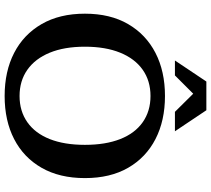

<svg xmlns="http://www.w3.org/2000/svg" viewBox="-62 -856 932 849"><g transform="rotate(90 404.5 -432.0)"><path d="M405 14Q296 14 214.5 -28Q133 -70 87 -149.5Q41 -229 41 -341Q41 -453 87 -532Q133 -611 214.5 -653Q296 -695 405 -695Q514 -695 595.5 -653Q677 -611 722.5 -532Q768 -453 768 -341Q768 -229 722.5 -149.5Q677 -70 595.5 -28Q514 14 405 14ZM405 -52Q472 -52 521 -86.5Q570 -121 595.5 -185.5Q621 -250 621 -341Q621 -432 595.5 -497Q570 -562 521 -596.5Q472 -631 405 -631Q338 -631 289 -596.5Q240 -562 213.5 -497Q187 -432 187 -341Q187 -250 213.5 -185.5Q240 -121 289 -86.5Q338 -52 405 -52ZM248 -739 341 -878H468L561 -739H475L368 -847H422L314 -739Z"/></g></svg>

Font: Montagu Slab Medium
Style: Regular
Weight: 500
Version: Version 1.000